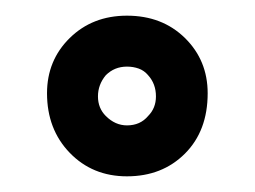

<svg xmlns="http://www.w3.org/2000/svg" viewBox="-20 -744 325 245"><path d="M40 -625Q40 -667 69 -695.5Q98 -724 142 -724Q187 -724 216 -695.5Q245 -667 245 -625Q245 -577 216 -548Q187 -519 142 -519Q98 -519 69 -549Q40 -579 40 -625ZM115 -648Q105 -636 105 -621Q105 -606 115 -596Q127 -584 142 -584Q159 -584 169 -596Q179 -606 179 -621Q179 -637 169 -648Q164 -654 157 -656.5Q150 -659 142 -659Q126 -659 115 -648Z"/></svg>

Font: Raleway
Style: Bold
Weight: 700
Designer: Matt McInerney, Pablo Impallari, Rodrigo Fuenzalida
Foundry: Matt McInerney, Pablo Impallari, Rodrigo Fuenzalida
Version: Version 4.026